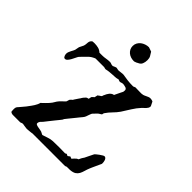

<svg xmlns="http://www.w3.org/2000/svg" viewBox="-240 -1042 1191 1191"><g transform="rotate(45 355.5 -446.0)"><path d="M52.7 -7.8Q52.7 -8.8 52.5 -11.2Q52.2 -13.7 52.2 -16.1Q52.2 -18.6 52 -20.8Q51.8 -22.9 51.8 -23.4V-30.3Q51.8 -36.1 52.7 -40.3Q53.7 -44.4 57.1 -49.8Q59.1 -51.8 66.2 -60.1Q73.2 -68.4 81.3 -77.9Q89.4 -87.4 96.2 -95.7Q103 -104 104 -106.4Q108.9 -112.8 114.7 -120.8Q120.6 -128.9 126 -137.5Q131.3 -146 135.5 -154.8Q139.6 -163.6 141.6 -172.4Q144.5 -174.3 150.6 -180.4Q156.7 -186.5 163.6 -193.1Q170.4 -199.7 176 -205.8Q181.6 -211.9 183.6 -214.4Q193.8 -225.6 200.4 -237.8Q207 -250 216.8 -261.2Q217.8 -262.7 222.9 -267.6Q228 -272.5 233.6 -277.8Q239.3 -283.2 244.1 -287.8Q249 -292.5 249.5 -293.9Q250 -294.9 250.7 -297.9Q251.5 -300.8 252.4 -304Q253.4 -307.1 254.2 -309.8Q254.9 -312.5 255.4 -313.5Q255.9 -314 257.8 -315.9Q259.8 -317.9 262 -320.3Q264.2 -322.8 266.6 -324.7Q269 -326.7 270 -327.1Q270.5 -328.6 274.4 -334.7Q278.3 -340.8 283.2 -347.9Q288.1 -355 292.2 -361.3Q296.4 -367.7 297.9 -369.1Q298.3 -370.6 300.3 -373.5Q302.2 -376.5 304.4 -379.6Q306.6 -382.8 308.8 -385.3Q311 -387.7 312 -388.7Q313 -390.6 316.7 -393.8Q320.3 -397 321.3 -397.9Q321.8 -398.4 324 -399.2Q326.2 -399.9 328.6 -400.4Q331.1 -400.9 333 -401.4Q335 -401.9 335 -401.9Q335.4 -402.8 336.2 -405.8Q336.9 -408.7 337.4 -412.1Q337.9 -415.5 338.6 -418.2Q339.4 -420.9 339.8 -421.4Q340.3 -421.9 342.3 -424.1Q344.2 -426.3 346.7 -428.5Q349.1 -430.7 351.3 -432.6Q353.5 -434.6 354.5 -435.1Q354.5 -436 355.2 -439Q356 -441.9 356.7 -445.1Q357.4 -448.2 357.9 -450.9Q358.4 -453.6 358.4 -454.6L360.4 -456.5Q361.3 -457.5 362.1 -457.8Q362.8 -458 363.8 -458.5Q363.8 -459 365.7 -460.4Q367.7 -461.9 369.9 -463.4Q372.1 -464.8 374.3 -466.3Q376.5 -467.8 377 -467.8Q380.4 -470.2 381.6 -471.9Q382.8 -473.6 383.1 -475.6Q383.3 -477.5 384 -480Q384.8 -482.4 387.2 -486.3Q389.6 -492.7 393.6 -500Q397.5 -507.3 402.8 -513.7Q408.2 -520 414.8 -524.4Q421.4 -528.8 429.7 -529.8Q430.7 -532.2 433.8 -538.8Q437 -545.4 440.7 -553Q444.3 -560.5 447.5 -567.1Q450.7 -573.7 452.1 -576.2Q456.1 -583 456.8 -587.2Q457.5 -591.3 457.5 -598.1Q457.5 -604 454.3 -607.7Q451.2 -611.3 446.3 -613.3Q441.4 -615.2 435.5 -616.2Q429.7 -617.2 424.3 -618.2H419.9Q413.1 -618.2 407.7 -615.7Q402.3 -613.3 396.5 -613.3Q394 -613.3 393.1 -613.8Q392.1 -613.8 391.6 -614.3Q390.1 -614.3 386.5 -616.2Q382.8 -618.2 382.3 -618.2Q381.3 -618.2 378.4 -617.4Q375.5 -616.7 372.6 -616Q369.6 -615.2 366.9 -614.7Q364.3 -614.3 363.8 -614.3Q360.8 -613.8 351.1 -613.3Q341.3 -612.8 330.1 -612.1Q318.8 -611.3 309.3 -610.4Q299.8 -609.4 297.9 -608.9Q296.9 -608.9 293.9 -608.4Q291 -607.9 288.1 -607.2Q285.2 -606.4 282.5 -606Q279.8 -605.5 279.3 -605.5Q276.9 -605.5 271.5 -606.9Q266.1 -608.4 264.6 -608.9H189.5Q188 -608.9 184.3 -607.2Q180.7 -605.5 176.3 -603.3Q171.9 -601.1 167.7 -598.6Q163.6 -596.2 161.6 -594.7Q159.2 -593.8 152.3 -587.4Q145.5 -581.1 137.2 -572.5Q128.9 -564 120.8 -555.7Q112.8 -547.4 108.4 -543Q104 -537.6 98.4 -525.4Q92.8 -513.2 85.9 -500.7Q79.1 -488.3 70.8 -479.7Q62.5 -471.2 52.7 -473.1Q48.8 -474.1 46.1 -477.5Q43.5 -481 41.7 -485.4Q40 -489.7 39.3 -494.1Q38.6 -498.5 38.6 -501Q38.6 -509.3 41.5 -516.8Q44.4 -524.4 48.3 -532Q52.2 -539.6 56.2 -546.9Q60.1 -554.2 62 -561.5Q62 -563 62.7 -566.4Q63.5 -569.8 64.2 -574Q64.9 -578.1 65.7 -581.3Q66.4 -584.5 66.4 -585.4Q66.9 -586.9 69.1 -591.1Q71.3 -595.2 73.7 -600.1Q76.2 -605 78.1 -609.1Q80.1 -613.3 80.6 -614.3Q83.5 -623.5 84 -631.3Q84.5 -639.2 85.2 -645.8Q85.9 -652.3 88.9 -658.2Q91.8 -664.1 99.1 -669.9Q100.6 -670.4 103.3 -670.7Q106 -670.9 109.4 -671.1Q112.8 -671.4 115.5 -671.4Q118.2 -671.4 119.6 -671.4Q134.8 -671.4 151.1 -667.5Q167.5 -663.6 180.2 -651.4H204.1Q219.7 -651.4 235.6 -654.3Q251.5 -657.2 267.1 -657.2Q273.9 -657.2 280.3 -654.3Q286.6 -651.4 293.5 -651.4H297.9Q298.3 -651.9 301.5 -653.3Q304.7 -654.8 308.8 -656.5Q313 -658.2 316.4 -659.4Q319.8 -660.6 321.3 -660.6Q321.8 -660.6 324.5 -660.2Q327.1 -659.7 330.3 -658.9Q333.5 -658.2 336.2 -657.7Q338.9 -657.2 339.8 -657.2H345.2Q352.5 -657.2 359.6 -658.9Q366.7 -660.6 374.5 -660.6H382.3Q404.3 -656.7 425.8 -654.1Q447.3 -651.4 471.7 -651.4H476.1Q476.6 -651.4 478.8 -652.3Q481 -653.3 483.4 -654.3Q485.8 -655.3 487.8 -656.2Q489.7 -657.2 490.2 -657.2Q493.7 -657.2 507.1 -656.7Q520.5 -656.2 533.2 -656.2Q540 -656.2 544.4 -656.2Q548.8 -656.2 551.3 -657.2Q557.6 -657.7 564 -660.4Q570.3 -663.1 576.9 -666.3Q583.5 -669.4 589.8 -672.1Q596.2 -674.8 602.5 -674.8H607.9Q609.9 -674.8 613 -674.1Q616.2 -673.3 619.1 -672.6Q622.1 -671.9 624.3 -671.1Q626.5 -670.4 626.5 -669.9Q627 -669.4 628.7 -666Q630.4 -662.6 632.6 -658.2Q634.8 -653.8 637 -649.4Q639.2 -645 640.6 -642.1V-638.7Q640.6 -631.8 636.7 -625.2Q632.8 -618.7 627.4 -613Q622.1 -607.4 616.5 -602.8Q610.8 -598.1 607.9 -594.7Q585 -569.8 568.1 -542.2Q551.3 -514.6 532.7 -486.3Q518.1 -465.3 499.5 -446.8Q481 -428.2 466.8 -407.2Q465.3 -406.2 463.9 -399.9Q462.4 -393.6 462.4 -392.6Q461.4 -392.6 459.7 -390.6Q458 -388.7 457.5 -388.7Q456.5 -388.2 454.6 -387Q452.6 -385.7 450.2 -384.3Q447.8 -382.8 445.6 -381.3Q443.4 -379.9 442.9 -379.4Q439.9 -377 435.5 -372.3Q431.2 -367.7 426.8 -363.3Q422.4 -358.9 418.9 -355.2Q415.5 -351.6 415 -350.6Q414.1 -349.6 411.9 -344.2Q409.7 -338.9 407.5 -332.5Q405.3 -326.2 403.3 -320.6Q401.4 -314.9 400.9 -313.5Q397.5 -304.7 390.1 -295.9Q382.8 -287.1 377 -280.3Q374 -276.4 365.5 -265.9Q356.9 -255.4 347.2 -243.4Q337.4 -231.4 328.6 -220.5Q319.8 -209.5 316.4 -205.1L312 -195.8Q311.5 -194.8 302.5 -183.8Q293.5 -172.9 281.5 -158Q269.5 -143.1 257.1 -127.4Q244.6 -111.8 236.8 -101.6Q232.9 -96.7 229.2 -93.5Q225.6 -90.3 222.9 -86.9Q220.2 -83.5 218.5 -79.1Q216.8 -74.7 216.8 -68.4Q216.8 -64.5 220.5 -62Q224.1 -59.6 229 -58.1Q233.9 -56.6 238.8 -55.9Q243.7 -55.2 246.1 -54.7Q246.6 -54.7 250 -54Q253.4 -53.2 257.6 -52.5Q261.7 -51.8 265.1 -51Q268.6 -50.3 270 -49.8Q270 -49.8 272.7 -48.6Q275.4 -47.4 278.6 -45.7Q281.7 -43.9 284.7 -42.5Q287.6 -41 288.6 -40.5H290H292.5Q310.5 -45.9 327.6 -52Q344.7 -58.1 363.8 -59.1Q366.7 -59.1 372.1 -59.3Q377.4 -59.6 384.8 -59.6Q392.1 -59.6 400.6 -59.8Q409.2 -60.1 417.5 -60.1Q434.6 -60.1 450 -59.6Q465.3 -59.1 471.7 -59.1Q472.7 -60.5 475.8 -62.3Q479 -64 481 -64Q481.9 -64 485.6 -62Q489.3 -60.1 490.2 -59.1H492.2H495.1Q495.6 -59.6 497.6 -61Q499.5 -62.5 501.7 -64.2Q503.9 -65.9 506.1 -67.1Q508.3 -68.4 508.8 -68.4Q509.8 -69.3 513.4 -66.7Q517.1 -64 518.1 -64H520.5H523.4Q524.4 -65.4 527.6 -69.1Q530.8 -72.8 534.4 -76.4Q538.1 -80.1 541.7 -83.3Q545.4 -86.4 546.9 -87.9Q549.3 -88.9 551.3 -89.8Q552.7 -90.8 554.2 -91.3Q555.7 -91.8 556.2 -92.3Q556.6 -92.8 557.9 -95.7Q559.1 -98.6 560.8 -101.8Q562.5 -105 563.7 -107.7Q564.9 -110.4 565.4 -110.8Q565.9 -111.3 567.1 -113.5Q568.4 -115.7 570.1 -118.2Q571.8 -120.6 573 -122.6Q574.2 -124.5 574.7 -125Q575.7 -127 579.8 -135.5Q584 -144 588.6 -153.6Q593.3 -163.1 597.4 -171.4Q601.6 -179.7 602.5 -181.6Q604 -184.6 611.6 -190.9Q619.1 -197.3 627.9 -203.6Q636.7 -210 645 -214.8Q653.3 -219.7 656.7 -219.7Q663.6 -219.7 668 -215.1Q672.4 -210.4 674.8 -204.1Q677.2 -197.8 678 -190.9Q678.7 -184.1 678.7 -179.7Q678.7 -178.7 678.7 -176Q678.7 -173.3 677.7 -172.4Q675.8 -168.5 671.1 -158.4Q666.5 -148.4 661.4 -137.2Q656.2 -126 651.6 -115.7Q647 -105.5 645.5 -101.6Q638.2 -84 633.8 -67.9Q629.4 -51.8 622.6 -39.1Q615.7 -26.4 603 -18.1Q590.3 -9.8 565.4 -7.8H557.1H545.4Q540.5 -7.8 536.6 -7.3Q532.7 -6.8 527.3 -3.4H241.2Q238.3 -2.4 231.4 -1.7Q224.6 -1 217.3 -0.2Q210 0.5 203.4 1Q196.8 1.5 194.8 1.5Q193.4 1.5 188.2 0.7Q183.1 0 177.5 -0.7Q171.9 -1.5 167.2 -2.2Q162.6 -2.9 161.6 -3.4H155.8H150.9Q149.9 -2.4 144.3 -0.5Q138.7 1.5 138.2 1.5H104H71.3Q68.8 1.5 62 -0.7Q55.2 -2.9 52.7 -7.8ZM296.4 -826.7Q296.4 -841.8 303.2 -854.2Q310.1 -866.7 321 -875Q332 -883.3 345.7 -887.9Q359.4 -892.6 373.5 -892.6Q375.5 -892.1 379.6 -890.6Q383.8 -889.2 388.2 -887.7Q392.6 -886.2 396.7 -884.8Q400.9 -883.3 402.3 -882.8Q411.6 -868.7 417.7 -857.7Q423.8 -846.7 423.8 -829.6Q423.8 -811 417.5 -796.1Q411.1 -781.2 392.6 -774.4Q392.6 -773.4 389.4 -772Q386.2 -770.5 382.1 -769Q377.9 -767.6 374.5 -766.4Q371.1 -765.1 371.1 -765.1H366.2Q352.5 -765.1 340.1 -769.3Q327.6 -773.4 317.9 -781.5Q308.1 -789.6 302.2 -801Q296.4 -812.5 296.4 -826.7Z"/></g></svg>

Font: IM FELL English SC
Style: Regular
Weight: 400
Designer: Igino Marini
Foundry: Igino Marini
Version: 3.00